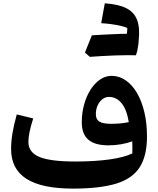

<svg xmlns="http://www.w3.org/2000/svg" viewBox="-20 -1106 934 1135"><path d="M762.3 -199.1Q715.9 -176 628.2 -163.6Q540.4 -151.2 425.9 -151.2Q277.7 -151.2 212.8 -178.3Q147.9 -205.3 147.9 -267.1Q147.9 -293.4 154.8 -326.8Q161.8 -360.2 176.3 -405.9L79.2 -429.5Q61.9 -368.5 53.8 -319.2Q45.6 -269.9 45.6 -224.9Q45.6 -106.8 136.2 -49Q226.7 8.9 411.9 8.9Q570 8.9 666 -20.3Q762 -49.5 805.4 -116.7Q848.9 -184 848.9 -298.6Q848.9 -377.1 833.4 -442.8Q817.9 -508.4 789.7 -556.6Q761.4 -604.8 723.1 -631.2Q684.8 -657.6 639.4 -657.6Q603.6 -657.6 571.7 -635.9Q539.9 -614.3 515.5 -576.3Q491.1 -538.3 477.3 -488.5Q463.4 -438.7 463.4 -382.8Q463.4 -313.6 502.2 -280.2Q541 -246.8 621.2 -246.8Q658.5 -246.8 695.4 -253.1Q732.2 -259.4 761.9 -270.5Q762.4 -252.7 762.6 -233.3Q762.7 -214 762.3 -199.1ZM741.3 -384.1Q720.7 -379.4 693.5 -376.7Q666.4 -374.1 637.6 -374.1Q588 -374.1 567.3 -387.2Q546.6 -400.3 546.6 -431Q546.6 -459.3 556.9 -482.3Q567.3 -505.3 584.9 -519.2Q602.5 -533.1 623.7 -533.1Q668.2 -533.1 698.6 -496.1Q729.1 -459 741.3 -384.1ZM729.4 -904.1Q747.7 -893.4 764.5 -884.1Q781.2 -874.8 799.8 -865.3Q808.2 -942.3 790.1 -988.9Q772 -1035.5 725.2 -1058.3Q678.4 -1081.2 599.6 -1086.4Q594 -1057.6 588.9 -1028.7Q583.7 -999.8 578.3 -968.9Q608.8 -967.2 639.3 -963Q669.7 -958.8 694.4 -953Q719.1 -947.3 732.6 -940.4Q732.4 -931 731.6 -922.3Q730.8 -913.5 729.4 -904.1ZM511 -769.9Q547.6 -792.3 584.1 -814.7Q620.7 -837.2 657 -860.2Q693.4 -883.2 729.8 -906.4Q716.7 -906.4 692.8 -905.7Q669 -904.9 639.6 -903.5Q610.1 -902.1 579.7 -900.5Q549.2 -898.9 523.2 -897.2Q512.8 -871.9 502.7 -846.7Q492.5 -821.4 482.1 -795.2Q489.7 -788.7 497 -782.3Q504.3 -775.8 511 -769.9ZM728.7 -779.7Q743.8 -779.7 754 -779.5Q764.2 -779.4 771 -779.4Q777.8 -779.4 783.2 -779.1Q788.2 -791.9 792 -808.4Q795.7 -825 797.9 -843Q800 -861.1 800 -877.4Q800 -892.4 783.7 -899.4Q767.4 -906.4 729.8 -906.4Q688.2 -888.4 646.7 -869.7Q605.1 -851 564 -832.5Q523 -814 482.1 -795.2Q489.7 -788.7 497 -782.3Q504.3 -775.8 511 -769.9Q545.3 -772.5 585.2 -774.8Q625.1 -777.1 663 -778.4Q700.8 -779.7 728.7 -779.7Z"/></svg>

Font: Pinar-VF-FD
Style: Regular
Weight: 300
Designer: Amin Abedi
Version: Version 3.0